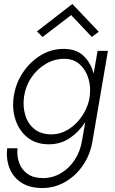

<svg xmlns="http://www.w3.org/2000/svg" viewBox="-20 -716 581 966"><path d="M49 -230Q40 -166 58.5 -111.5Q77 -57 119.5 -23.5Q162 10 226 10Q285 10 331.5 -21.5Q378 -53 409 -102L393 -10Q384 46 355.5 89Q327 132 285.5 156Q244 180 196 180Q149 180 119.5 159.5Q90 139 77 105Q64 71 68 30H16Q10 86 28.5 131.5Q47 177 88.5 203.5Q130 230 192 230Q255 230 308.5 199Q362 168 398.5 114Q435 60 446 -10L523 -460H471L451 -345Q438 -398 402 -433.5Q366 -469 304 -470Q240 -471 186 -438.5Q132 -406 95.5 -351.5Q59 -297 49 -230ZM101 -230Q109 -284 138.5 -327Q168 -370 212 -395.5Q256 -421 307 -420Q352 -419 381.5 -392Q411 -365 424 -324Q437 -283 432 -238L429 -216Q419 -169 390.5 -128.5Q362 -88 322.5 -64Q283 -40 238 -40Q187 -40 154 -66Q121 -92 107.5 -135.5Q94 -179 101 -230ZM338 -640 442 -530 477 -556 344 -696 166 -558 194 -530Z"/></svg>

Font: Jost* 300 Light Italic
Style: Italic
Weight: 300
Italic angle: -10°
Version: Version 3.200; ttfautohint (v0.97) -l 8 -r 50 -G 200 -x 14 -